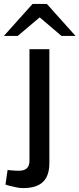

<svg xmlns="http://www.w3.org/2000/svg" viewBox="-75 -755 407 984"><path d="M43 209Q29 209 10.5 205.5Q-8 202 -27 197L-47 191L-36 116L-19 118Q-9 119 2 119.5Q13 120 22 120Q49 120 62.5 107.5Q76 95 76 69V-503H178V81Q178 146 145 177.5Q112 209 43 209ZM240 -571 112 -680 92 -735H165L312 -571ZM-55 -571 92 -735H165L145 -680L16 -571Z"/></svg>

Font: REM
Style: Regular
Weight: 400
Designer: Octavio Pardo
Foundry: Ashler Design
Version: Version 1.005;gftools[0.9.28]